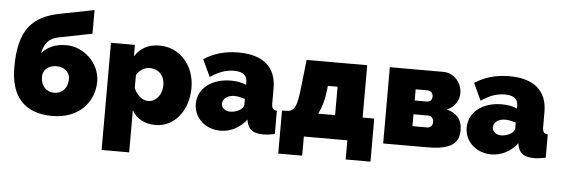

<svg xmlns="http://www.w3.org/2000/svg" viewBox="-56 -923 3858 1319"><g transform="rotate(5 1873.0 -263.5)"><path d="M547 -577V-740L318 -695C123 -658 32 -560 32 -300C32 -97 131 10 320 10C508 10 608 -114 608 -253C608 -377 497 -483 376 -483C297 -483 242 -455 207 -412C220 -484 255 -519 315 -531ZM227 -253C227 -300 265 -333 320 -333C375 -333 413 -300 413 -253C413 -190 375 -150 320 -150C265 -150 227 -189 227 -253Z M1033 10C1161 10 1257 -107 1257 -265C1257 -421 1154 -536 1014 -536C934 -536 881 -504 844 -447V-526H679V213H869V-78C900 -21 957 10 1033 10ZM967 -150C927 -150 888 -184 869 -231V-322C894 -358 924 -376 959 -376C1022 -376 1063 -333 1063 -266C1063 -202 1022 -150 967 -150Z M1480 10C1549 10 1612 -22 1659 -82L1663 -63C1674 -15 1707 10 1775 10C1796 10 1824 7 1855 0V-160C1828 -163 1819 -174 1819 -210V-312C1819 -461 1725 -536 1557 -536C1468 -536 1389 -514 1320 -469L1375 -351C1431 -388 1478 -408 1538 -408C1602 -408 1629 -384 1629 -335V-319C1601 -332 1566 -339 1523 -339C1391 -339 1296 -266 1296 -159C1296 -63 1375 10 1480 10ZM1537 -126C1501 -126 1475 -147 1475 -176C1475 -211 1509 -236 1556 -236C1577 -236 1606 -230 1629 -222V-183C1629 -170 1619 -157 1604 -146C1585 -134 1560 -126 1537 -126Z M1890 132H2055V0H2355V132H2526V-165H2446V-526H2028L2008 -345C1992 -198 1977 -165 1916 -165H1890ZM2140 -165C2163 -213 2178 -262 2185 -325L2189 -361H2256V-165Z M2602 -526V0H2905C3045 0 3124 -32 3124 -135C3124 -215 3083 -252 3018 -271C3074 -294 3100 -343 3100 -390C3100 -457 3050 -526 2970 -526ZM2792 -313V-390H2873C2896 -390 2912 -374 2912 -351C2912 -324 2896 -313 2873 -313ZM2792 -136V-218H2895C2914 -218 2931 -203 2931 -175C2931 -152 2914 -136 2895 -136Z M3348 10C3417 10 3480 -22 3527 -82L3531 -63C3542 -15 3575 10 3643 10C3664 10 3692 7 3723 0V-160C3696 -163 3687 -174 3687 -210V-312C3687 -461 3593 -536 3425 -536C3336 -536 3257 -514 3188 -469L3243 -351C3299 -388 3346 -408 3406 -408C3470 -408 3497 -384 3497 -335V-319C3469 -332 3434 -339 3391 -339C3259 -339 3164 -266 3164 -159C3164 -63 3243 10 3348 10ZM3405 -126C3369 -126 3343 -147 3343 -176C3343 -211 3377 -236 3424 -236C3445 -236 3474 -230 3497 -222V-183C3497 -170 3487 -157 3472 -146C3453 -134 3428 -126 3405 -126Z"/></g></svg>

Font: Raleway Black
Style: Regular
Weight: 900
Designer: Matt McInerney, Pablo Impallari, Rodrigo Fuenzalida
Foundry: Matt McInerney, Pablo Impallari, Rodrigo Fuenzalida
Version: Version 3.000g; ttfautohint (v1.5) -l 8 -r 28 -G 28 -x 14 -D